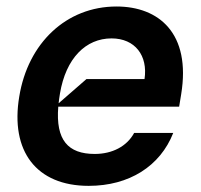

<svg xmlns="http://www.w3.org/2000/svg" viewBox="-20 -573 630 603"><path d="M345.9 -552.6C188.6 -552.6 67.8 -437.9 40.5 -269.9C11.7 -98.4 94.1 10.7 258.5 10.7C385.7 10.7 483 -51.1 524.1 -155.5H401.3C378.6 -113.3 332.4 -89.5 277.7 -89.5C193.5 -89.5 154.5 -133.2 163 -237.9H542.6L549 -277C580.3 -468.4 479 -552.6 345.9 -552.6ZM251.4 -324.6 164.1 -248.6C165.1 -258.2 166.5 -268.5 168.3 -279.1C186.8 -390.3 249.6 -452.4 330.3 -452.4C404.1 -452.4 445 -398.4 433.9 -324.6Z"/></svg>

Font: Riot Sans 2.0
Style: Bold Italic
Weight: 600
Italic angle: -9.39999°
Designer: Rasmus Andersson
Foundry: rsms
Version: Version 3.006;hotconv 1.0.109;makeotfexe 2.5.65596